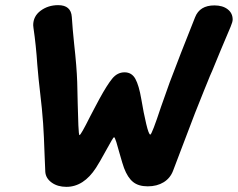

<svg xmlns="http://www.w3.org/2000/svg" viewBox="-20 -726 924 746"><path d="M156 -58 153 -130Q151 -195 147.5 -247Q144 -299 135 -374Q130 -414 125 -474Q120 -550 110 -618L109 -628Q109 -663 138 -684.5Q167 -706 206 -706Q256 -706 259 -660Q262 -613 268 -556Q278 -467 280 -407L282 -321Q283 -277 284.5 -239Q286 -201 289 -201Q294 -201 330 -273Q338 -288 347 -305.5Q356 -323 367 -343Q396 -396 416 -420.5Q436 -445 464 -445Q492 -445 506 -419.5Q520 -394 529 -341Q538 -287 548 -245Q558 -203 564 -203Q570 -203 606 -312Q612 -328 622 -357Q632 -386 639 -405Q678 -509 738 -659Q756 -705 813 -705Q845 -705 864.5 -690Q884 -675 884 -650Q884 -641 876 -622Q835 -526 805 -452Q795 -430 787.5 -410.5Q780 -391 773 -375Q747 -313 683 -143L653 -64Q642 -34 616 -18Q590 -2 554 -2Q518 -2 497 -19Q476 -36 462 -73Q457 -86 444 -132Q438 -155 432 -174Q426 -193 423 -193Q420 -193 394 -145Q365 -92 353 -74Q305 0 238 0Q204 0 181 -16.5Q158 -33 156 -58Z"/></svg>

Font: Mali
Style: Bold Italic
Weight: 700
Italic angle: -10°
Version: Version 1.000; ttfautohint (v1.6)